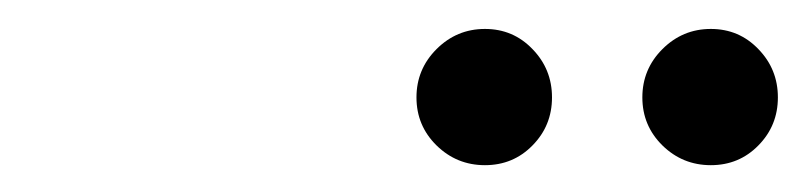

<svg xmlns="http://www.w3.org/2000/svg" viewBox="-20 -962 571 136"><path d="M483.5 -845Q463.5 -845 449.2 -859Q435 -873 435 -893Q435 -913 449.2 -927.2Q463.5 -941.5 483.5 -941.5Q503.5 -941.5 517.2 -927.2Q531 -913 531 -893Q531 -873 517.2 -859Q503.5 -845 483.5 -845ZM323.5 -845Q303.5 -845 289.2 -859Q275 -873 275 -893Q275 -913 289.2 -927.2Q303.5 -941.5 323.5 -941.5Q343.5 -941.5 357.2 -927.2Q371 -913 371 -893Q371 -873 357.2 -859Q343.5 -845 323.5 -845Z"/></svg>

Font: Bodoni Moda 28pt
Style: Italic
Weight: 400
Italic angle: -13°
Designer: Owen Earl
Foundry: indestructible type
Version: Version 2.004